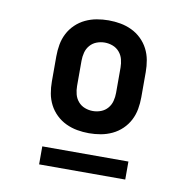

<svg xmlns="http://www.w3.org/2000/svg" viewBox="-63 -756 626 630"><g transform="rotate(10 250.0 -440.5)"><path d="M250 -317Q230 -317 210.5 -320.5Q191 -324 173 -332.5Q155 -341 140.5 -355Q126 -369 117 -386.5Q108 -404 104.5 -423.5Q101 -443 101 -463V-547Q101 -567 104.5 -586.5Q108 -606 117 -623.5Q126 -641 140.5 -655Q155 -669 173 -677.5Q191 -686 210.5 -689.5Q230 -693 250 -693Q270 -693 289.5 -689.5Q309 -686 327 -677.5Q345 -669 359.5 -655Q374 -641 383 -623.5Q392 -606 395.5 -586.5Q399 -567 399 -547V-463Q399 -443 395.5 -423.5Q392 -404 383 -386.5Q374 -369 359.5 -355Q345 -341 327 -332.5Q309 -324 289.5 -320.5Q270 -317 250 -317ZM250 -391Q264 -391 277 -396Q290 -401 299 -411.5Q308 -422 311.5 -435.5Q315 -449 315 -463V-547Q315 -561 311.5 -574.5Q308 -588 299 -598.5Q290 -609 277 -614Q264 -619 250 -619Q236 -619 223 -614Q210 -609 201 -598.5Q192 -588 188.5 -574.5Q185 -561 185 -547V-463Q185 -449 188.5 -435.5Q192 -422 201 -411.5Q210 -401 223 -396Q236 -391 250 -391ZM394 -188H107V-248H394Z"/></g></svg>

Font: Iosevka Semibold
Style: Regular
Weight: 600
Monospace: yes
Designer: Belleve Invis
Foundry: Belleve Invis
Version: Version 33.2.3; ttfautohint (v1.8.4)